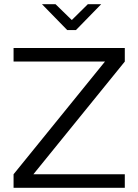

<svg xmlns="http://www.w3.org/2000/svg" viewBox="-20 -900 662 920"><path d="M578 -670H45V-605H483L45 -65V0H578V-65H140L578 -605ZM181 -880 302 -756H344L465 -880H401L324 -804L246 -880Z"/></svg>

Font: LT Wave Alt Light
Style: Regular
Weight: 300
Designer: Daniel Lyons
Version: Version 2.5 (Glyphs App)